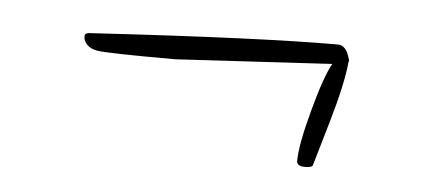

<svg xmlns="http://www.w3.org/2000/svg" viewBox="-28 -404 530 240"><g transform="rotate(5 237.5 -284.0)"><path d="M382.8 -336.9Q382.8 -336.9 187.5 -325.7Q102.1 -325.7 89.1 -327.9Q76.2 -330.1 72.3 -340.3Q71.8 -342.3 71.8 -345.2Q71.8 -349.1 80.6 -349.1Q289.6 -361.8 388.2 -361.8Q398.9 -361.8 403.3 -344.7L403.8 -343.8V-342.3L403.3 -341.3Q400.9 -314 386.2 -263.7L370.1 -208.5Q368.7 -205.6 359.6 -205.8Q350.6 -206.1 350.1 -211.9Q350.1 -232.4 362.1 -276.6Q374 -320.8 383.3 -336.9Z"/></g></svg>

Font: Kristi
Style: Regular
Weight: 400
Italic angle: -15°
Version: Version 1.004